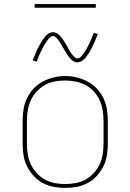

<svg xmlns="http://www.w3.org/2000/svg" viewBox="-20 -914 640 942"><path d="M300 8Q271 8 242.5 2.5Q214 -3 189 -16.5Q164 -30 144.5 -51.5Q125 -73 112.5 -98.5Q100 -124 95.5 -152.5Q91 -181 91 -210V-320Q91 -349 95.5 -377.5Q100 -406 112.5 -432Q125 -458 144.5 -479Q164 -500 189.5 -513.5Q215 -527 243 -534Q271 -541 300 -541Q329 -541 357 -534Q385 -527 410.5 -513.5Q436 -500 455.5 -479Q475 -458 487.5 -432Q500 -406 504.5 -377.5Q509 -349 509 -320V-210Q509 -181 504.5 -152.5Q500 -124 487.5 -98.5Q475 -73 455.5 -51.5Q436 -30 411 -16.5Q386 -3 357.5 2.5Q329 8 300 8ZM300 -11Q326 -11 352 -16Q378 -21 400.5 -33.5Q423 -46 440.5 -65.5Q458 -85 469 -108.5Q480 -132 484 -158Q488 -184 488 -210V-320Q488 -346 484 -372Q480 -398 469 -422Q458 -446 440 -465.5Q422 -485 399 -497Q376 -509 350 -514Q324 -519 297 -519Q272 -519 246.5 -514Q221 -509 198.5 -496Q176 -483 158.5 -463.5Q141 -444 130.5 -420.5Q120 -397 116 -371.5Q112 -346 112 -320V-210Q112 -184 116 -158Q120 -132 131 -108.5Q142 -85 159.5 -65.5Q177 -46 199.5 -33.5Q222 -21 248 -16Q274 -11 300 -11ZM360 -608Q351 -608 343.5 -612Q336 -616 330 -621.5Q324 -627 319 -633.5Q314 -640 309.5 -647Q305 -654 300.5 -661.5Q296 -669 292 -676L291 -677Q289 -681 286 -686Q283 -691 280.5 -695.5Q278 -700 275 -704.5Q272 -709 269.5 -713Q267 -717 264 -720.5Q261 -724 257 -728Q253 -732 249 -734.5Q245 -737 240 -737Q236 -737 231.5 -734.5Q227 -732 224 -729.5Q221 -727 218 -723.5Q215 -720 211.5 -715Q208 -710 206.5 -707.5Q205 -705 203 -702Q201 -699 199 -696Q197 -693 195 -689.5Q193 -686 191 -682Q189 -678 187 -673.5Q185 -669 182.5 -664.5Q180 -660 178 -655.5Q176 -651 173.5 -645.5Q171 -640 169 -634.5Q167 -629 164.5 -623Q162 -617 160 -611L140 -618Q145 -629 149 -639Q153 -649 157 -658.5Q161 -668 165 -676Q169 -684 173 -691Q177 -698 180.5 -704.5Q184 -711 188 -716.5Q192 -722 197.5 -729.5Q203 -737 209 -742.5Q215 -748 223 -752Q231 -756 240 -756Q249 -756 256.5 -752Q264 -748 270 -742.5Q276 -737 281 -730.5Q286 -724 291 -717Q296 -710 300 -702.5Q304 -695 309 -688V-687Q311 -683 314 -678Q317 -673 319.5 -668.5Q322 -664 325 -659.5Q328 -655 330.5 -651.5Q333 -648 336 -644Q339 -640 343 -636.5Q347 -633 351 -630Q355 -627 360 -627Q364 -627 368.5 -629.5Q373 -632 376 -635Q379 -638 382 -641.5Q385 -645 388.5 -649.5Q392 -654 393.5 -656.5Q395 -659 397 -662Q399 -665 401 -668Q403 -671 405 -675Q407 -679 409 -682.5Q411 -686 413 -690.5Q415 -695 417.5 -699.5Q420 -704 422 -709Q424 -714 426.5 -719Q429 -724 431 -729.5Q433 -735 435.5 -741Q438 -747 440 -753L460 -747Q455 -735 451 -725Q447 -715 443 -706Q439 -697 435 -688.5Q431 -680 427 -673Q423 -666 419.5 -659.5Q416 -653 412 -647.5Q408 -642 402.5 -634.5Q397 -627 391 -622Q385 -617 377 -612.5Q369 -608 360 -608ZM150 -876V-894H450V-876Z"/></svg>

Font: Iosevka Curly Thin Extended
Style: Regular
Weight: 100
Width: 7
Monospace: yes
Designer: Belleve Invis
Foundry: Belleve Invis
Version: Version 11.1.0; ttfautohint (v1.8.3)